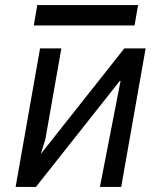

<svg xmlns="http://www.w3.org/2000/svg" viewBox="-20 -742 640 762"><path d="M139 -550H223.5L160 -189L142 -131L473.5 -550H558L461 0H376.5L458.5 -421H455.5L122.5 0H42ZM128 -722H528L514 -641H114Z"/></svg>

Font: JuliaMono
Style: Italic
Weight: 400
Italic angle: -9°
Monospace: yes
Designer: cormullion
Foundry: corm
Version: Version 0.057; ttfautohint (v1.8.4)